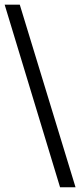

<svg xmlns="http://www.w3.org/2000/svg" viewBox="-20 -755 344 824"><path d="M304.2 48.8H237.8L0 -734.9H64.9Z"/></svg>

Font: Archivo Expanded Light
Style: Regular
Weight: 300
Width: 7
Designer: Hector Gatti
Foundry: Omnibus-Type
Version: Version 2.001